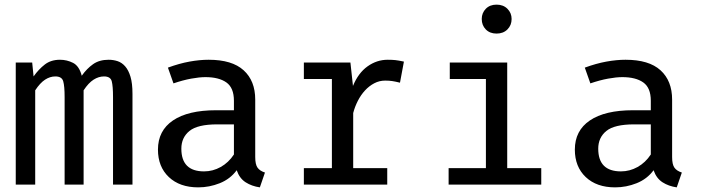

<svg xmlns="http://www.w3.org/2000/svg" viewBox="-20 -797 3040 829"><path d="M132 0H48V-527H119L125 -467Q147 -498 173.5 -518.5Q200 -539 239 -539Q269 -539 295.5 -525.5Q322 -512 333 -470Q355 -501 382 -520Q409 -539 449 -539Q469 -539 487.5 -533Q506 -527 520.5 -510.5Q535 -494 543.5 -465.5Q552 -437 552 -392V0H468V-378Q468 -425 462.5 -446Q457 -467 429 -467Q406 -467 384 -453Q362 -439 341 -407V0H259V-378Q259 -425 253 -446Q247 -467 219 -467Q196 -467 174.5 -453Q153 -439 132 -407Z M1082 -119Q1082 -87 1092 -73Q1102 -59 1124 -52L1102 12Q1067 7 1040.5 -10Q1014 -27 1002 -62Q974 -24 929 -6Q884 12 836 12Q756 12 709 -32.5Q662 -77 662 -151Q662 -233 727 -277Q792 -321 913 -321H990V-362Q990 -418 957.5 -441Q925 -464 867 -464Q841 -464 805.5 -457.5Q770 -451 729 -437L705 -505Q754 -523 798 -531Q842 -539 881 -539Q982 -539 1032 -493.5Q1082 -448 1082 -367ZM861 -57Q899 -57 933 -76Q967 -95 990 -130V-260H918Q833 -260 798 -231.5Q763 -203 763 -155Q763 -57 861 -57Z M1652 0H1292V-71H1413V-456H1292V-527H1493L1504 -426Q1527 -482 1567 -510.5Q1607 -539 1654 -539Q1673 -539 1687 -537.5Q1701 -536 1724 -531L1707 -440Q1687 -445 1673.5 -447Q1660 -449 1643 -449Q1618 -449 1596 -437.5Q1574 -426 1556 -406.5Q1538 -387 1525 -361.5Q1512 -336 1505 -309V-71H1652Z M2170 -71H2317V0H1917V-71H2078V-456H1922V-527H2170ZM2189 -715Q2189 -688 2171 -670Q2153 -652 2124 -652Q2095 -652 2077.5 -670Q2060 -688 2060 -715Q2060 -741 2077.5 -759Q2095 -777 2124 -777Q2153 -777 2171 -759Q2189 -741 2189 -715Z M2882 -119Q2882 -87 2892 -73Q2902 -59 2924 -52L2902 12Q2867 7 2840.5 -10Q2814 -27 2802 -62Q2774 -24 2729 -6Q2684 12 2636 12Q2556 12 2509 -32.5Q2462 -77 2462 -151Q2462 -233 2527 -277Q2592 -321 2713 -321H2790V-362Q2790 -418 2757.5 -441Q2725 -464 2667 -464Q2641 -464 2605.5 -457.5Q2570 -451 2529 -437L2505 -505Q2554 -523 2598 -531Q2642 -539 2681 -539Q2782 -539 2832 -493.5Q2882 -448 2882 -367ZM2661 -57Q2699 -57 2733 -76Q2767 -95 2790 -130V-260H2718Q2633 -260 2598 -231.5Q2563 -203 2563 -155Q2563 -57 2661 -57Z"/></svg>

Font: Wlorlttqgufhjawjgtejqphaquk
Style: Regular
Weight: 400
Monospace: yes
Designer: Carrois Corporate & Edenspiekermann
Foundry: Carrois Corporate GbR & Edenspiekermann AG
Version: Version 2.001